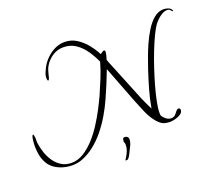

<svg xmlns="http://www.w3.org/2000/svg" viewBox="-155 -967 1644 1441"><g transform="rotate(-20 667.0 -246.5)"><path d="M227 147Q191 147 154.5 136.5Q118 126 87.5 104.5Q57 83 40 50Q24 20 17.5 -14Q11 -48 11 -82Q11 -87 11.5 -100.5Q12 -114 14 -130.5Q16 -147 19.5 -158.5Q23 -170 28 -170Q33 -170 34.5 -157Q36 -144 37 -140V-119Q37 -114 37 -108.5Q37 -103 38 -98Q43 -60 56.5 -20Q70 20 93.5 53.5Q117 87 150.5 107.5Q184 128 229 128Q279 128 325.5 99.5Q372 71 413.5 25.5Q455 -20 489.5 -74Q524 -128 551 -180Q578 -232 596 -271Q622 -330 647 -391Q672 -452 689 -513Q668 -560 637.5 -605Q607 -650 564.5 -679.5Q522 -709 465 -709Q416 -709 376.5 -682.5Q337 -656 313 -614Q304 -598 299.5 -580.5Q295 -563 290 -546Q289 -540 287.5 -534Q286 -528 283 -522Q282 -520 280 -516.5Q278 -513 275 -513Q270 -513 268.5 -523Q267 -533 267 -535Q267 -555 275 -574Q283 -593 292 -611Q310 -646 340 -676Q370 -706 408 -724.5Q446 -743 486 -743Q539 -743 582 -716Q625 -689 658 -648Q691 -607 713 -564Q719 -568 728.5 -575Q738 -582 743 -582Q746 -582 749.5 -579.5Q753 -577 753 -574Q753 -560 748.5 -541Q744 -522 739 -508Q741 -504 743 -499.5Q745 -495 746 -490Q780 -408 813 -325.5Q846 -243 880 -160Q892 -132 904.5 -104Q917 -76 931 -50Q943 -122 963.5 -193Q984 -264 1007 -334Q1018 -365 1035 -413.5Q1052 -462 1075.5 -515Q1099 -568 1128 -614.5Q1157 -661 1192.5 -690.5Q1228 -720 1269 -720Q1284 -720 1302.5 -714.5Q1321 -709 1329 -696Q1331 -694 1332.5 -691Q1334 -688 1334 -685Q1334 -682 1332 -682Q1323 -686 1316.5 -695.5Q1310 -705 1292 -705Q1273 -705 1252 -693Q1231 -681 1213.5 -664Q1196 -647 1185 -632Q1167 -607 1144.5 -560Q1122 -513 1098.5 -453.5Q1075 -394 1053.5 -329Q1032 -264 1014.5 -201.5Q997 -139 986.5 -86.5Q976 -34 976 0Q976 6 976.5 12Q977 18 978 23Q986 38 1005 53.5Q1024 69 1046 69Q1067 69 1079 56.5Q1091 44 1100 31.5Q1109 19 1120 19Q1134 19 1134 33Q1134 54 1114 67Q1094 80 1068.5 86Q1043 92 1028 92Q1009 92 983.5 85.5Q958 79 927 43Q895 5 872 -48Q849 -101 831 -147Q802 -221 774 -295Q746 -369 717 -443Q677 -337 630 -233Q606 -179 573 -122.5Q540 -66 499 -15Q458 36 408 75.5Q358 115 299 136Q282 142 263.5 144.5Q245 147 227 147ZM614 250Q614 246 624.5 230.5Q635 215 645.5 190.5Q656 166 656 137Q656 129 653 122Q650 115 650 108Q650 101 652.5 91.5Q655 82 670 82Q681 82 689 89.5Q697 97 697 111Q697 121 694.5 131Q692 141 688 151Q671 188 654.5 219Q638 250 627 250Z"/></g></svg>

Font: Beau Rivage
Style: Regular
Weight: 400
Designer: Robert E. Leuschke
Foundry: Robert E. Leuschke
Version: Version 1.010; ttfautohint (v1.8.3)